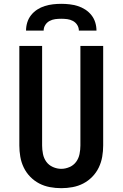

<svg xmlns="http://www.w3.org/2000/svg" viewBox="-20 -975 640 1003"><path d="M300 8Q270 8 240.5 2.5Q211 -3 185 -16.5Q159 -30 138 -51.5Q117 -73 104 -100Q91 -127 86 -156.5Q81 -186 81 -215V-735H200V-215Q200 -193 204.5 -170.5Q209 -148 222 -130Q235 -112 256.5 -102.5Q278 -93 300 -93Q322 -93 343.5 -102.5Q365 -112 378 -130Q391 -148 395.5 -170.5Q400 -193 400 -215V-735H519V-215Q519 -186 514 -156.5Q509 -127 496 -100Q483 -73 462 -51.5Q441 -30 415 -16.5Q389 -3 359.5 2.5Q330 8 300 8ZM116 -815Q116 -837 122.5 -858Q129 -879 142.5 -896Q156 -913 174.5 -925Q193 -937 214 -943.5Q235 -950 256.5 -952.5Q278 -955 300 -955Q322 -955 343.5 -952.5Q365 -950 386 -943.5Q407 -937 425.5 -925Q444 -913 457.5 -896Q471 -879 477.5 -858Q484 -837 484 -815H392Q392 -831 383.5 -844.5Q375 -858 361 -865.5Q347 -873 331.5 -875Q316 -877 300 -877Q284 -877 268.5 -875Q253 -873 239 -865.5Q225 -858 216.5 -844.5Q208 -831 208 -815Z"/></svg>

Font: R Plex Mono
Style: Bold
Weight: 700
Monospace: yes
Designer: Belleve Invis
Foundry: Belleve Invis
Version: Version 31.8.0